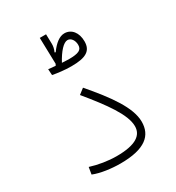

<svg xmlns="http://www.w3.org/2000/svg" viewBox="-194 -943 975 1062"><g transform="rotate(-30 293.0 -411.5)"><path d="M262.2 1.5C421.4 1.5 479.5 -53.7 479.5 -140.6C479.5 -231.9 398.4 -341.8 292 -465.8L257.3 -439C358.9 -315.4 434.6 -212.4 434.6 -138.2C434.6 -80.6 387.7 -44.4 264.6 -44.4C210.9 -44.4 150.4 -54.2 100.1 -70.3L92.8 -25.9C137.7 -7.3 206.5 1.5 262.2 1.5ZM297.4 -600.1C390.1 -600.1 427.7 -624 427.7 -683.6C427.7 -740.2 397 -777.8 352.5 -777.8C321.3 -777.8 289.6 -753.4 259.3 -710.9L253.4 -713.4C261.7 -731 264.6 -748.5 264.2 -763.2L262.7 -823.7H222.7L227.1 -655.8C225.1 -652.8 223.6 -649.4 221.7 -646C204.6 -647.5 188 -648.9 176.3 -650.4L178.7 -611.8C209 -606 252.9 -600.1 297.4 -600.1ZM259.8 -643.1C290.5 -700.2 323.7 -736.8 349.1 -736.8C370.6 -736.8 387.7 -713.9 387.7 -684.1C387.7 -652.3 366.2 -641.1 301.8 -641.1C291.5 -641.1 276.4 -642.1 259.8 -643.1Z"/></g></svg>

Font: Cascadia Code PL ExtraLight
Style: Regular
Weight: 200
Monospace: yes
Designer: Aaron Bell
Foundry: Saja Typeworks
Version: Version 2404.023